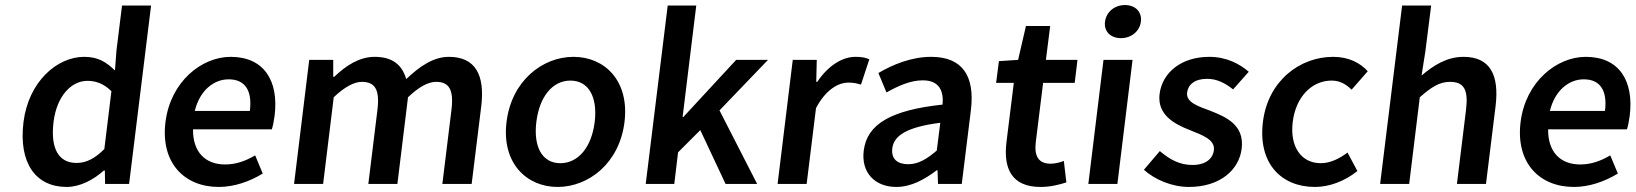

<svg xmlns="http://www.w3.org/2000/svg" viewBox="-20 -728 6475 760"><path d="M73 -245C53 -83 121 12 244 12C297 12 351 -17 391 -53H395L396 0H491L578 -706H463L441 -528L435 -449C401 -482 369 -503 313 -503C206 -503 93 -405 73 -245ZM192 -246C205 -349 263 -408 326 -408C359 -408 391 -397 421 -367L393 -138C355 -100 321 -83 283 -83C212 -83 179 -140 192 -246Z M635 -245C615 -83 710 12 846 12C908 12 969 -10 1020 -41L990 -113C951 -90 913 -77 871 -77C792 -77 743 -127 744 -216H1056C1060 -228 1064 -248 1067 -270C1084 -407 1026 -503 893 -503C778 -503 655 -405 635 -245ZM751 -289C771 -371 827 -414 885 -414C952 -414 979 -367 969 -289Z M1144 0H1259L1301 -343C1344 -384 1382 -404 1412 -404C1464 -404 1484 -374 1474 -293L1438 0H1553L1595 -343C1638 -384 1675 -404 1706 -404C1757 -404 1777 -374 1767 -293L1731 0H1847L1885 -308C1900 -432 1861 -503 1757 -503C1695 -503 1641 -465 1588 -415C1572 -470 1535 -503 1463 -503C1402 -503 1349 -468 1303 -424H1299V-491H1204Z M1985 -245C1965 -82 2065 12 2187 12C2310 12 2432 -82 2452 -245C2472 -409 2373 -503 2250 -503C2128 -503 2005 -409 1985 -245ZM2103 -245C2115 -344 2166 -409 2238 -409C2310 -409 2346 -344 2334 -245C2322 -147 2270 -82 2198 -82C2126 -82 2091 -147 2103 -245Z M2536 0H2649L2664 -125L2752 -213L2852 0H2977L2828 -291L3020 -491H2894L2685 -265H2682L2736 -706H2623Z M3058 0H3173L3210 -300C3249 -374 3299 -401 3338 -401C3359 -401 3372 -398 3388 -393L3421 -493C3407 -500 3391 -503 3366 -503C3314 -503 3258 -468 3215 -404H3211L3213 -491H3118Z M3399 -132C3388 -46 3442 12 3528 12C3586 12 3639 -17 3688 -54H3691L3693 0H3787L3823 -291C3840 -428 3789 -503 3666 -503C3588 -503 3515 -473 3457 -439L3489 -362C3535 -388 3584 -410 3633 -410C3699 -410 3716 -366 3711 -314C3507 -292 3412 -237 3399 -132ZM3512 -141C3518 -190 3567 -225 3702 -242L3688 -132C3648 -98 3615 -78 3575 -78C3534 -78 3507 -97 3512 -141Z M3964 -166C3951 -60 3985 12 4099 12C4138 12 4173 3 4201 -6L4191 -91C4176 -85 4156 -80 4139 -80C4092 -80 4073 -108 4080 -166L4109 -400H4234L4245 -491H4120L4137 -625H4041L4010 -491L3934 -486L3923 -400H3993Z M4417 -577C4458 -577 4491 -604 4496 -642C4501 -681 4474 -708 4433 -708C4392 -708 4359 -681 4354 -642C4349 -604 4376 -577 4417 -577ZM4288 0H4403L4463 -491H4348Z M4508 -56C4551 -17 4619 12 4686 12C4810 12 4885 -56 4895 -140C4906 -232 4836 -264 4772 -289C4721 -308 4674 -323 4679 -362C4683 -393 4709 -416 4758 -416C4797 -416 4830 -399 4861 -374L4923 -444C4887 -475 4835 -503 4767 -503C4657 -503 4581 -442 4570 -356C4560 -274 4628 -237 4690 -213C4740 -193 4790 -175 4785 -134C4781 -100 4753 -75 4700 -75C4650 -75 4611 -96 4571 -130Z M4979 -245C4959 -82 5051 12 5185 12C5241 12 5302 -10 5353 -51L5314 -124C5284 -102 5248 -82 5208 -82C5131 -82 5085 -147 5097 -245C5109 -344 5172 -409 5251 -409C5282 -409 5307 -396 5330 -373L5394 -446C5365 -478 5320 -503 5257 -503C5126 -503 4999 -409 4979 -245Z M5443 0H5558L5600 -343C5646 -383 5677 -404 5720 -404C5774 -404 5793 -374 5783 -293L5747 0H5862L5900 -308C5915 -432 5878 -503 5773 -503C5706 -503 5653 -468 5607 -429L5622 -524L5645 -706H5530Z M5999 -245C5979 -83 6074 12 6210 12C6272 12 6333 -10 6384 -41L6354 -113C6315 -90 6277 -77 6235 -77C6156 -77 6107 -127 6108 -216H6420C6424 -228 6428 -248 6431 -270C6448 -407 6390 -503 6257 -503C6142 -503 6019 -405 5999 -245ZM6115 -289C6135 -371 6191 -414 6249 -414C6316 -414 6343 -367 6333 -289Z"/></svg>

Font: Falling Sky
Style: Obl
Weight: 400
Designer: Paul D. Hunt
Foundry: Adobe Systems Incorporated
Version: Version 1.02